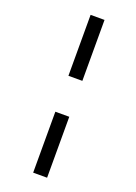

<svg xmlns="http://www.w3.org/2000/svg" viewBox="-183 -834 810 1140"><g transform="rotate(20 222.5 -263.5)"><path d="M182 -377H270V-762H182ZM182 235H270V-150H182Z"/></g></svg>

Font: Noto Sans Display SemiCondensed Medium
Style: Italic
Weight: 500
Width: 4
Italic angle: -12°
Designer: Monotype Design Team
Foundry: Monotype Imaging Inc.
Version: Version 1.900